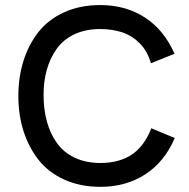

<svg xmlns="http://www.w3.org/2000/svg" viewBox="-20 -721 738 751"><path d="M373 9.8Q293.5 9.8 231.2 -18.6Q168.9 -46.9 130.4 -96.2Q91.8 -145.5 71.8 -208.7Q51.8 -272 51.8 -345.2Q51.8 -418.5 71.5 -481.9Q91.3 -545.4 129.6 -594.7Q168 -644 230.2 -672.6Q292.5 -701.2 372.1 -701.2Q472.2 -701.2 547.1 -652.3Q622.1 -603.5 662.6 -510.7L570.3 -473.6Q557.1 -520.5 527.1 -551Q497.1 -581.5 458.3 -594.5Q419.4 -607.4 371.1 -607.4Q314.5 -607.4 271.2 -586.9Q228 -566.4 202.1 -530.5Q176.3 -494.6 163.3 -449Q150.4 -403.3 150.4 -350.1Q150.4 -293.5 163.3 -246.1Q176.3 -198.7 202.4 -161.9Q228.5 -125 272.2 -104.2Q315.9 -83.5 373 -83.5Q445.3 -83.5 494.6 -115.7Q543.9 -147.9 571.8 -219.2L663.6 -181.2Q624 -88.4 548.6 -39.3Q473.1 9.8 373 9.8Z"/></svg>

Font: HK Grotesk Medium
Style: Regular
Weight: 500
Designer: Alfredo Marco Pradil and Stefan Peev
Foundry: Hanken Design Co.
Version: Version 1.045;PS 001.045;hotconv 1.0.88;makeotf.lib2.5.64775